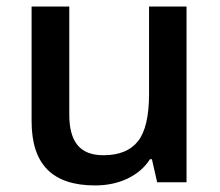

<svg xmlns="http://www.w3.org/2000/svg" viewBox="-20 -560 675 590"><path d="M462.9 0 446.8 -70.8H440.9Q417 -33.2 372.8 -11.7Q328.6 9.8 272 9.8Q173.8 9.8 125.5 -39.1Q77.1 -87.9 77.1 -187V-540H192.9V-207Q192.9 -145 218.3 -114Q243.7 -83 297.9 -83Q370.1 -83 404.1 -126.2Q438 -169.4 438 -271V-540H553.2V0Z"/></svg>

Font: JBL Sans
Style: Semibold
Weight: 600
Version: Version 1.10